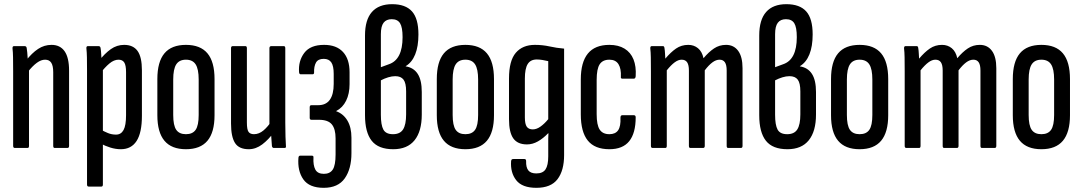

<svg xmlns="http://www.w3.org/2000/svg" viewBox="-20 -709 5183 920"><path d="M242 0Q235 0 235 -10V-363Q235 -394 225.5 -408.5Q216 -423 196 -423Q177 -423 156.5 -408Q136 -393 113 -364L105 -419Q133 -455 162.5 -474.5Q192 -494 227 -494Q268 -494 289.5 -463.5Q311 -433 311 -370V-10Q311 0 303 0ZM51 0Q43 0 43 -10V-366Q43 -407 42.5 -434Q42 -461 40 -476Q39 -488 47 -488H98Q107 -488 108 -478Q111 -460 112.5 -431.5Q114 -403 114 -388L119 -378V-10Q119 0 112 0Z M559 6Q534 6 508.5 -2Q483 -10 463 -21V-88Q479 -79 497 -71.5Q515 -64 536 -64Q560 -64 572 -86Q584 -108 584 -157V-363Q584 -396 575.5 -409.5Q567 -423 548 -423Q526 -423 504 -404.5Q482 -386 461 -358L454 -417Q482 -453 511 -473.5Q540 -494 575 -494Q618 -494 639 -465Q660 -436 660 -372V-154Q660 -73 634.5 -33.5Q609 6 559 6ZM405 185Q397 185 397 175V-373Q397 -409 396.5 -434Q396 -459 394 -477Q393 -488 401 -488H452Q461 -488 462 -478Q464 -468 465 -449Q466 -430 467 -411L473 -385V175Q473 185 466 185Z M871 6Q802 6 768 -34.5Q734 -75 734 -157V-330Q734 -413 768 -453.5Q802 -494 871 -494Q940 -494 974 -453.5Q1008 -413 1008 -330V-157Q1008 -75 974 -34.5Q940 6 871 6ZM871 -66Q903 -66 917.5 -87Q932 -108 932 -158V-328Q932 -378 917.5 -400.5Q903 -423 871 -423Q839 -423 824.5 -400.5Q810 -378 810 -328V-158Q810 -108 824.5 -87Q839 -66 871 -66Z M1172 6Q1125 6 1106 -24Q1087 -54 1087 -117V-478Q1087 -488 1095 -488H1156Q1163 -488 1163 -478V-122Q1163 -88 1171 -77Q1179 -66 1197 -66Q1221 -66 1242.5 -84Q1264 -102 1284 -133L1293 -76Q1267 -40 1236.5 -17Q1206 6 1172 6ZM1292 0Q1285 0 1283 -9Q1281 -30 1279.5 -57.5Q1278 -85 1278 -100L1271 -110V-478Q1271 -488 1280 -488H1340Q1347 -488 1347 -478V-121Q1347 -81 1348 -54Q1349 -27 1350 -11Q1352 0 1344 0Z M1531 191Q1462 191 1433.5 150.5Q1405 110 1410 47Q1411 37 1418 37H1475Q1483 37 1482 46Q1480 83 1491 103.5Q1502 124 1532 124Q1561 124 1574.5 103.5Q1588 83 1588 31V-46Q1588 -91 1570 -113Q1552 -135 1508 -135H1472Q1468 -135 1466 -137.5Q1464 -140 1464 -144V-195Q1464 -200 1466 -202.5Q1468 -205 1472 -205H1505Q1542 -205 1560.5 -231Q1579 -257 1579 -307V-355Q1579 -393 1567.5 -410Q1556 -427 1531 -427Q1504 -427 1494 -409Q1484 -391 1485 -361Q1485 -357 1483 -355Q1481 -353 1478 -353H1421Q1414 -353 1413 -363Q1409 -417 1438 -455.5Q1467 -494 1533 -494Q1592 -494 1623.5 -460Q1655 -426 1655 -363V-306Q1655 -260 1638.5 -226.5Q1622 -193 1591 -177V-176Q1625 -164 1644.5 -131.5Q1664 -99 1664 -49V25Q1664 100 1632 145.5Q1600 191 1531 191Z M1864 6Q1793 6 1761 -34.5Q1729 -75 1729 -157V-539Q1729 -614 1762 -651.5Q1795 -689 1859 -689Q1923 -689 1954 -654.5Q1985 -620 1985 -544Q1985 -487 1969.5 -448.5Q1954 -410 1924 -392V-391Q1962 -385 1981.5 -355Q2001 -325 2001 -268V-160Q2001 -80 1966.5 -37Q1932 6 1864 6ZM1863 -66Q1897 -66 1911.5 -89Q1926 -112 1926 -161V-271Q1926 -311 1913.5 -327.5Q1901 -344 1874 -344Q1858 -344 1840 -338.5Q1822 -333 1805 -324V-159Q1805 -110 1817 -88Q1829 -66 1863 -66ZM1805 -387 1843 -401Q1876 -412 1892.5 -444.5Q1909 -477 1909 -531Q1909 -578 1897 -597.5Q1885 -617 1857 -617Q1831 -617 1818 -600Q1805 -583 1805 -545Z M2210 6Q2141 6 2107 -34.5Q2073 -75 2073 -157V-330Q2073 -413 2107 -453.5Q2141 -494 2210 -494Q2279 -494 2313 -453.5Q2347 -413 2347 -330V-157Q2347 -75 2313 -34.5Q2279 6 2210 6ZM2210 -66Q2242 -66 2256.5 -87Q2271 -108 2271 -158V-328Q2271 -378 2256.5 -400.5Q2242 -423 2210 -423Q2178 -423 2163.5 -400.5Q2149 -378 2149 -328V-158Q2149 -108 2163.5 -87Q2178 -66 2210 -66Z M2550 191Q2482 191 2453.5 154.5Q2425 118 2429 63Q2430 56 2433 54.5Q2436 53 2440 53H2493Q2501 53 2501 63Q2500 93 2511.5 107.5Q2523 122 2550 122Q2581 122 2594 102.5Q2607 83 2607 40V-17Q2607 -33 2607 -45.5Q2607 -58 2608 -70H2606Q2583 -46 2557.5 -31.5Q2532 -17 2505 -17Q2460 -17 2439.5 -46Q2419 -75 2419 -138V-333Q2419 -418 2451.5 -456Q2484 -494 2543 -494Q2580 -494 2613.5 -486.5Q2647 -479 2683 -476V34Q2683 108 2651.5 149.5Q2620 191 2550 191ZM2533 -89Q2551 -89 2570 -102.5Q2589 -116 2607 -138V-416Q2595 -419 2580 -421.5Q2565 -424 2552 -424Q2522 -424 2508.5 -402Q2495 -380 2495 -333V-146Q2495 -115 2504 -102Q2513 -89 2533 -89Z M2900 6Q2830 6 2796.5 -35.5Q2763 -77 2763 -161V-328Q2763 -411 2797 -452.5Q2831 -494 2900 -494Q2943 -494 2972.5 -476Q3002 -458 3015.5 -424.5Q3029 -391 3026 -344Q3025 -332 3017 -332H2962Q2958 -332 2956 -334.5Q2954 -337 2955 -341Q2957 -380 2943.5 -401.5Q2930 -423 2900 -423Q2868 -423 2853.5 -401Q2839 -379 2839 -326V-162Q2839 -110 2853.5 -88Q2868 -66 2900 -66Q2929 -66 2942 -85Q2955 -104 2953 -145Q2953 -157 2962 -157H3017Q3026 -157 3026 -147Q3026 -71 2995 -32.5Q2964 6 2900 6Z M3107 0Q3099 0 3099 -10V-366Q3099 -407 3098.5 -434Q3098 -461 3096 -476Q3095 -488 3103 -488H3157Q3163 -488 3164 -478Q3166 -466 3166.5 -453.5Q3167 -441 3168 -428Q3194 -459 3219.5 -476.5Q3245 -494 3278 -494Q3305 -494 3324.5 -478Q3344 -462 3351 -430Q3376 -460 3401.5 -477Q3427 -494 3459 -494Q3496 -494 3517 -465.5Q3538 -437 3538 -382V-10Q3538 0 3530 0H3469Q3462 0 3462 -10V-371Q3462 -398 3453.5 -410.5Q3445 -423 3428 -423Q3411 -423 3393.5 -410Q3376 -397 3357 -372V-10Q3357 0 3349 0H3288Q3281 0 3281 -10V-371Q3281 -398 3272.5 -410.5Q3264 -423 3246 -423Q3230 -423 3212.5 -410Q3195 -397 3175 -372V-10Q3175 0 3168 0Z M3753 6Q3682 6 3650 -34.5Q3618 -75 3618 -157V-539Q3618 -614 3651 -651.5Q3684 -689 3748 -689Q3812 -689 3843 -654.5Q3874 -620 3874 -544Q3874 -487 3858.5 -448.5Q3843 -410 3813 -392V-391Q3851 -385 3870.5 -355Q3890 -325 3890 -268V-160Q3890 -80 3855.5 -37Q3821 6 3753 6ZM3752 -66Q3786 -66 3800.5 -89Q3815 -112 3815 -161V-271Q3815 -311 3802.5 -327.5Q3790 -344 3763 -344Q3747 -344 3729 -338.5Q3711 -333 3694 -324V-159Q3694 -110 3706 -88Q3718 -66 3752 -66ZM3694 -387 3732 -401Q3765 -412 3781.5 -444.5Q3798 -477 3798 -531Q3798 -578 3786 -597.5Q3774 -617 3746 -617Q3720 -617 3707 -600Q3694 -583 3694 -545Z M4099 6Q4030 6 3996 -34.5Q3962 -75 3962 -157V-330Q3962 -413 3996 -453.5Q4030 -494 4099 -494Q4168 -494 4202 -453.5Q4236 -413 4236 -330V-157Q4236 -75 4202 -34.5Q4168 6 4099 6ZM4099 -66Q4131 -66 4145.5 -87Q4160 -108 4160 -158V-328Q4160 -378 4145.5 -400.5Q4131 -423 4099 -423Q4067 -423 4052.5 -400.5Q4038 -378 4038 -328V-158Q4038 -108 4052.5 -87Q4067 -66 4099 -66Z M4323 0Q4315 0 4315 -10V-366Q4315 -407 4314.5 -434Q4314 -461 4312 -476Q4311 -488 4319 -488H4373Q4379 -488 4380 -478Q4382 -466 4382.5 -453.5Q4383 -441 4384 -428Q4410 -459 4435.5 -476.5Q4461 -494 4494 -494Q4521 -494 4540.5 -478Q4560 -462 4567 -430Q4592 -460 4617.5 -477Q4643 -494 4675 -494Q4712 -494 4733 -465.5Q4754 -437 4754 -382V-10Q4754 0 4746 0H4685Q4678 0 4678 -10V-371Q4678 -398 4669.5 -410.5Q4661 -423 4644 -423Q4627 -423 4609.5 -410Q4592 -397 4573 -372V-10Q4573 0 4565 0H4504Q4497 0 4497 -10V-371Q4497 -398 4488.5 -410.5Q4480 -423 4462 -423Q4446 -423 4428.5 -410Q4411 -397 4391 -372V-10Q4391 0 4384 0Z M4970 6Q4901 6 4867 -34.5Q4833 -75 4833 -157V-330Q4833 -413 4867 -453.5Q4901 -494 4970 -494Q5039 -494 5073 -453.5Q5107 -413 5107 -330V-157Q5107 -75 5073 -34.5Q5039 6 4970 6ZM4970 -66Q5002 -66 5016.5 -87Q5031 -108 5031 -158V-328Q5031 -378 5016.5 -400.5Q5002 -423 4970 -423Q4938 -423 4923.5 -400.5Q4909 -378 4909 -328V-158Q4909 -108 4923.5 -87Q4938 -66 4970 -66Z"/></svg>

Font: Sofia Sans Extra Condensed Medium
Style: Regular
Weight: 500
Version: Version 4.100